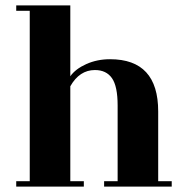

<svg xmlns="http://www.w3.org/2000/svg" viewBox="-20 -690 685 710"><path d="M565 -20H615V0H365V-20H415V-300Q415 -371 394 -401Q373 -431 331 -431Q274 -431 240 -371V-20H290V0H40V-20H90V-650H40V-670H240V-408Q259 -435 299 -453Q339 -471 387 -471Q565 -471 565 -278Z"/></svg>

Font: Rozha One
Style: Regular
Weight: 400
Designer: Tim Donaldson, Indian Type Foundry
Foundry: Indian Type Foundry
Version: Version 1.300;PS 1.0;hotconv 1.0.78;makeotf.lib2.5.61930; tt